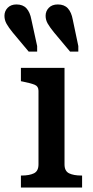

<svg xmlns="http://www.w3.org/2000/svg" viewBox="-55 -843 416 863"><path d="M272 -755 297 -636V-611H260L188 -697Q170 -719 160 -736Q150 -753 150 -772Q150 -793 164.5 -808Q179 -823 205 -823Q234 -823 250 -805.5Q266 -788 272 -755ZM86 -755 112 -636V-611H74L2 -697Q-16 -719 -25.5 -736Q-35 -753 -35 -772Q-35 -793 -20.5 -808Q-6 -823 19 -823Q48 -823 64 -805.5Q80 -788 86 -755ZM235 -538V-104Q235 -74 255.5 -64Q276 -54 311 -54H314V0H39V-54H42Q77 -54 97.5 -64Q118 -74 118 -104V-435Q118 -455 101 -462Q84 -469 49 -476L39 -478V-538Z"/></svg>

Font: Roboto Serif 20pt Medium
Style: Regular
Weight: 500
Version: Version 1.008